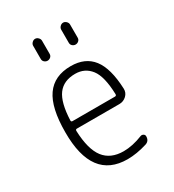

<svg xmlns="http://www.w3.org/2000/svg" viewBox="-180 -837 860 950"><g transform="rotate(-30 250.0 -362.5)"><path d="M253.9 -486.3Q187.5 -486.3 154.8 -442.4Q122.1 -398.4 118.2 -297.9Q118.2 -290 126 -290H368.2Q377 -290 377 -298.8Q374 -402.3 341.3 -444.3Q308.6 -486.3 253.9 -486.3ZM268.6 9.8Q66.4 9.8 67.4 -259.8Q67.4 -399.4 113.3 -464.8Q159.2 -530.3 253.9 -530.3Q335.9 -530.3 378.4 -475.6Q420.9 -420.9 425.8 -302.7Q426.8 -279.3 409.7 -263.2Q392.6 -247.1 369.1 -247.1H126Q118.2 -247.1 118.2 -238.3Q122.1 -131.8 159.7 -83Q197.3 -34.2 271.5 -34.2Q322.3 -34.2 380.9 -57.6Q388.7 -60.5 396.5 -56.2Q404.3 -51.8 404.3 -43Q404.3 -16.6 380.9 -8.8Q320.3 9.8 268.6 9.8ZM303.7 -710Q303.7 -719.7 311.5 -727.5Q319.3 -735.4 329.1 -735.4Q338.9 -735.4 346.7 -727.5Q354.5 -719.7 354.5 -710V-634.8Q354.5 -624 346.7 -617.2Q338.9 -610.4 329.1 -610.4Q319.3 -610.4 311.5 -617.2Q303.7 -624 303.7 -634.8ZM143.6 -710Q143.6 -719.7 151.4 -727.5Q159.2 -735.4 168.9 -735.4Q178.7 -735.4 186.5 -727.5Q194.3 -719.7 194.3 -710V-634.8Q194.3 -624 186.5 -617.2Q178.7 -610.4 168.9 -610.4Q159.2 -610.4 151.4 -617.2Q143.6 -624 143.6 -634.8Z"/></g></svg>

Font: Rounded Mgen+ 1m light
Style: Regular
Weight: 200
Designer: [Source Han Sans]
Ryoko NISHIZUKA  (kana & ideographs); Paul D. Hunt (Latin, Greek & Cyrillic); Wenlong ZHANG  (bopomofo
Version: Version 1.059.20150602